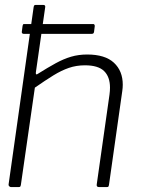

<svg xmlns="http://www.w3.org/2000/svg" viewBox="-20 -762 581 782"><path d="M363 -632Q362 -627 359.5 -625.5Q357 -624 352 -624H77Q72 -624 70 -627Q68 -630 69 -634L72 -657Q73 -661 74 -662.5Q75 -664 78 -664H361Q363 -664 364.5 -661.5Q366 -659 366 -656ZM25 0Q21 0 17.5 -3.5Q14 -7 15 -11L117 -733Q118 -739 120 -740.5Q122 -742 126 -742H156Q166 -742 164 -732L126 -467Q125 -456 132 -460Q175 -487 207 -504.5Q239 -522 269.5 -531Q300 -540 335 -540Q408 -540 444 -506.5Q480 -473 480 -417Q480 -411 479.5 -404.5Q479 -398 478 -391L424 -10Q423 -4 421.5 -2Q420 0 414 0H384Q372 0 374 -11L426 -377Q427 -384 427.5 -391.5Q428 -399 428 -405Q428 -449 404 -472.5Q380 -496 326 -496Q291 -496 260.5 -485.5Q230 -475 197.5 -455Q165 -435 122 -405L65 -9Q64 -4 62.5 -2Q61 0 55 0Z"/></svg>

Font: Libre Franklin Thin ExtraLight
Style: Italic
Weight: 250
Italic angle: -8°
Version: Version 3.000